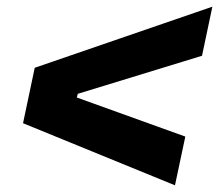

<svg xmlns="http://www.w3.org/2000/svg" viewBox="-20 -648 656 575"><path d="M616 -628 585 -481 213 -367 210 -356 535 -239 504 -93 49 -279 84 -445Z"/></svg>

Font: Mona Sans ExtraLight
Style: Bold Italic
Weight: 700
Italic angle: -11.6951°
Version: Version 2.000